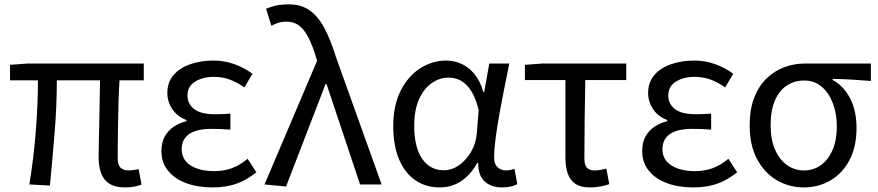

<svg xmlns="http://www.w3.org/2000/svg" viewBox="-20 -829 3947 863"><path d="M541.6 13.4Q499.2 13.4 473.2 -2.4Q447.2 -18.1 435.3 -48.5Q423.3 -78.8 423.3 -122.3Q423.3 -143.5 424.1 -182.9Q425 -222.3 426 -271.7Q427 -321 428 -372.2Q429 -423.4 429.6 -467.8H235.4Q235.4 -353.2 225.4 -231.1Q215.4 -108.9 204.4 5.1L112 0Q130.9 -115.2 140.7 -236.7Q150.5 -358.1 150.5 -467.8H25.1V-537.6L102.6 -543.4H626.3V-467.8H517.2Q514.2 -421.4 512.7 -368.6Q511.2 -315.8 510.4 -265.5Q509.6 -215.2 509.3 -175.7Q509 -136.3 509 -116.3Q509 -87.6 521.7 -75.2Q534.4 -62.9 560 -62.9Q572.2 -62.9 603.4 -68.5L615.9 0.9Q602.3 6 583.8 9.7Q565.2 13.4 541.6 13.4Z M934.9 13.4Q868 13.4 816 -6.1Q764 -25.6 734.8 -62.4Q705.6 -99.1 705.6 -149.6Q705.6 -188.8 720.7 -215.9Q735.9 -243 761.6 -260Q787.3 -277 818.2 -284.4V-289.4Q776.5 -305.2 754.4 -338.7Q732.2 -372.2 732.2 -410.5Q732.2 -460.1 760.8 -492.5Q789.4 -524.8 836.5 -540.8Q883.5 -556.8 939.4 -556.8Q988.6 -556.8 1032.9 -540.9Q1077.3 -524.9 1114.8 -497.6L1078.5 -436Q1046.8 -458.9 1013.2 -471.2Q979.6 -483.6 942.1 -483.6Q891.9 -483.6 857.3 -462.4Q822.7 -441.2 822.7 -399.5Q822.7 -362.5 852.4 -339Q882 -315.5 947.3 -315.5Q963.5 -315.5 979.7 -316.3Q995.9 -317.2 1015.5 -318.2V-246.5Q991.7 -248.5 971.4 -249.1Q951.1 -249.7 930.5 -249.7Q863.9 -249.7 830.3 -226.5Q796.6 -203.3 796.6 -157.8Q796.6 -112.1 836 -86Q875.4 -59.8 944.4 -59.8Q983.7 -59.8 1019.5 -72.1Q1055.3 -84.5 1093 -115.2L1132.5 -54.4Q1083.6 -16.3 1037.6 -1.4Q991.6 13.4 934.9 13.4Z M1265.9 9.3 1169 0 1405.1 -555.4 1398.5 -578.3Q1375.8 -653.3 1345.8 -692.5Q1315.8 -731.7 1269 -731.7Q1246.8 -731.7 1230.6 -726.4Q1214.3 -721.1 1199.8 -713.3L1176 -789.6Q1195.9 -798.2 1219.5 -803.8Q1243.1 -809.3 1279 -809.3Q1333.2 -809.3 1371 -783Q1408.8 -756.7 1437.1 -704.5Q1465.4 -652.3 1489.4 -574.4L1695.3 0H1598.4L1447.7 -451.3H1443.3Z M1956.5 13.4Q1894.8 13.4 1847.9 -18.1Q1800.9 -49.7 1774.3 -111.5Q1747.6 -173.3 1747.6 -262.3Q1747.6 -355.7 1781 -421.4Q1814.3 -487.2 1868.8 -522Q1923.2 -556.8 1985.6 -556.8Q2020 -556.8 2052.6 -542.7Q2085.1 -528.7 2111.6 -497.4Q2138 -466 2153 -414.2H2156.1L2179.2 -543.4H2269.2Q2258.2 -489.9 2246.5 -431.1Q2234.7 -372.4 2224.4 -314.9Q2214.1 -257.4 2207.5 -206.8Q2201 -156.3 2201 -119.2Q2201 -91.6 2216.5 -77.3Q2232 -62.9 2254.7 -62.9Q2264 -62.9 2274.1 -65Q2284.2 -67.1 2292.3 -70.5L2305.4 -1.1Q2294.3 4.4 2277 8.9Q2259.8 13.4 2235.7 13.4Q2187.6 13.4 2158.4 -13.5Q2129.2 -40.4 2129.3 -96.9H2125.5Q2062.8 13.4 1956.5 13.4ZM1975.1 -63.7Q2011.3 -63.7 2043.5 -86.5Q2075.8 -109.3 2098 -147.7Q2120.1 -186.1 2123.3 -232.1L2131.5 -334.6Q2120.5 -379.2 2105 -407.7Q2089.5 -436.2 2071.3 -452.1Q2053.1 -468.1 2033.7 -474.1Q2014.3 -480.1 1995.5 -480.1Q1956.2 -480.1 1920.9 -455.7Q1885.6 -431.4 1863.7 -383.3Q1841.8 -335.1 1841.8 -263Q1841.8 -168 1877.2 -115.8Q1912.7 -63.7 1975.1 -63.7Z M2631.8 13.4Q2590.9 13.4 2566.8 -2.4Q2542.7 -18.1 2532.1 -48.5Q2521.5 -78.8 2521.5 -122.3V-469H2339.4V-537.6L2416.5 -543.4H2794.9V-469H2610.7Q2608.9 -377.1 2607.8 -287.7Q2606.7 -198.3 2606.7 -116.3Q2606.7 -87.6 2618 -75.2Q2629.3 -62.9 2652 -62.9Q2665.5 -62.9 2678.7 -65.2Q2691.9 -67.5 2705.4 -71.3L2718.6 -1.1Q2702.8 4.4 2680.1 8.9Q2657.4 13.4 2631.8 13.4Z M3095.9 13.4Q3029 13.4 2977 -6.1Q2925 -25.6 2895.8 -62.4Q2866.6 -99.1 2866.6 -149.6Q2866.6 -188.8 2881.7 -215.9Q2896.9 -243 2922.6 -260Q2948.3 -277 2979.2 -284.4V-289.4Q2937.5 -305.2 2915.4 -338.7Q2893.2 -372.2 2893.2 -410.5Q2893.2 -460.1 2921.8 -492.5Q2950.4 -524.8 2997.5 -540.8Q3044.5 -556.8 3100.4 -556.8Q3149.6 -556.8 3193.9 -540.9Q3238.3 -524.9 3275.8 -497.6L3239.5 -436Q3207.8 -458.9 3174.2 -471.2Q3140.6 -483.6 3103.1 -483.6Q3052.9 -483.6 3018.3 -462.4Q2983.7 -441.2 2983.7 -399.5Q2983.7 -362.5 3013.4 -339Q3043 -315.5 3108.3 -315.5Q3124.5 -315.5 3140.7 -316.3Q3156.9 -317.2 3176.5 -318.2V-246.5Q3152.7 -248.5 3132.4 -249.1Q3112.1 -249.7 3091.5 -249.7Q3024.9 -249.7 2991.3 -226.5Q2957.6 -203.3 2957.6 -157.8Q2957.6 -112.1 2997 -86Q3036.4 -59.8 3105.4 -59.8Q3144.7 -59.8 3180.5 -72.1Q3216.3 -84.5 3254 -115.2L3293.5 -54.4Q3244.6 -16.3 3198.6 -1.4Q3152.6 13.4 3095.9 13.4Z M3592.5 13.4Q3527.3 13.4 3471.9 -18.9Q3416.5 -51.2 3383 -113.6Q3349.6 -176.1 3349.6 -265.2Q3349.6 -337.4 3369.8 -389.7Q3390.1 -442.1 3425 -476Q3460 -509.8 3504.5 -526.6Q3549 -543.4 3597.5 -543.4H3894.4V-465.1Q3848.4 -468.9 3808.2 -471.3Q3768 -473.8 3722.8 -474.2V-469.8Q3772.9 -441.5 3801.4 -386.2Q3829.9 -330.9 3829.9 -253.9Q3829.9 -169.8 3798.5 -109.9Q3767.2 -50 3713.2 -18.3Q3659.2 13.4 3592.5 13.4ZM3593.3 -62.9Q3637 -62.9 3670.3 -87.1Q3703.6 -111.4 3722.5 -155.8Q3741.4 -200.2 3741.4 -261.3Q3741.4 -316.3 3724.2 -363.1Q3707 -409.8 3674.3 -438.5Q3641.6 -467.1 3594.5 -467.1Q3551.9 -467.1 3517.7 -445.3Q3483.4 -423.4 3463.6 -378.4Q3443.8 -333.4 3443.8 -265.2Q3443.8 -202.9 3463.3 -157.5Q3482.8 -112.2 3516.8 -87.5Q3550.7 -62.9 3593.3 -62.9Z"/></svg>

Font: Noto Sans SC Thin
Style: Regular
Weight: 100
Designer: Ryoko NISHIZUKA 西塚涼子 (kana, bopomofo & ideographs); Paul D. Hunt (Latin, Greek & Cyrillic); Sandoll Communications 산돌커뮤니
Foundry: Adobe
Version: Version 2.004-H2;hotconv 1.0.118;makeotfexe 2.5.65603